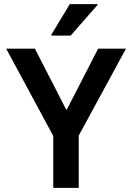

<svg xmlns="http://www.w3.org/2000/svg" viewBox="-20 -911 641 931"><path d="M238.3 0V-251.7L10 -675H149.2L300.8 -380H304.2L455.8 -675H590.8L361.7 -253.3V0ZM228.3 -738.3V-741.7L318.3 -890.8H453.3V-887.5L322.5 -738.3Z"/></svg>

Font: Funnel Sans Light SemiBold
Style: Regular
Weight: 600
Version: Version 1.000